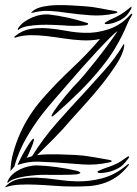

<svg xmlns="http://www.w3.org/2000/svg" viewBox="-39 -750 552 772"><path d="M486 -692Q491 -697 492.5 -694.5Q494 -692 490 -686Q480 -671 472 -651.5Q464 -632 452 -607.5Q440 -583 421 -551.5Q402 -520 370 -480Q329 -429 282.5 -383Q236 -337 188 -295Q185 -293 178 -286.5Q171 -280 169 -282Q167 -284 171.5 -292Q176 -300 178 -303Q186 -315 198.5 -331.5Q211 -348 225 -365Q239 -382 252.5 -397Q266 -412 277 -423Q283 -429 301.5 -451Q320 -473 343.5 -502.5Q367 -532 391.5 -565Q416 -598 434 -625Q424 -619 402 -597Q380 -575 351.5 -544.5Q323 -514 292 -479Q261 -444 233.5 -412Q206 -380 184.5 -355.5Q163 -331 155 -321Q110 -268 73 -206Q36 -144 19 -81L3 -62Q4 -99 14.5 -137Q25 -175 41.5 -212.5Q58 -250 80.5 -285Q103 -320 130 -351Q186 -415 249.5 -474.5Q313 -534 363 -593Q344 -589 326 -588Q308 -587 289 -588Q253 -590 217.5 -595.5Q182 -601 148 -605Q114 -609 82.5 -608.5Q51 -608 23 -599Q19 -597 19 -600Q19 -604 23 -606Q52 -629 85.5 -634Q119 -639 155 -636Q191 -633 228 -626Q265 -619 301 -618Q348 -616 398 -632.5Q448 -649 486 -692ZM247 -269Q215 -231 178 -193.5Q141 -156 110 -126Q130 -129 152 -129.5Q174 -130 195 -129.5Q216 -129 234 -128Q252 -127 264 -127Q299 -125 336 -118.5Q373 -112 401 -107Q411 -105 410 -101Q409 -99 406 -98.5Q403 -98 400 -97Q346 -85 292 -89Q238 -93 182 -97Q148 -99 112 -100Q76 -101 36 -88Q32 -86 32 -88Q39 -104 49 -123Q59 -142 69 -158Q79 -174 86.5 -184Q94 -194 97 -192Q98 -191 97 -185.5Q96 -180 93.5 -172.5Q91 -165 88 -158.5Q85 -152 84 -149Q80 -141 76.5 -132Q73 -123 68 -115Q73 -117 78 -118.5Q83 -120 90 -122Q134 -193 190 -256.5Q246 -320 307 -385Q345 -427 383.5 -470Q422 -513 455 -567Q457 -572 457.5 -572.5Q458 -573 459 -572Q462 -569 460 -563Q456 -533 429.5 -492Q403 -451 369.5 -409Q336 -367 301.5 -329.5Q267 -292 247 -269ZM473 -88Q477 -91 479 -90Q481 -89 477 -84Q452 -53 425.5 -36Q399 -19 371 -11Q343 -3 314.5 -1.5Q286 0 258 0Q219 0 180 -3Q141 -6 106 -7.5Q71 -9 41 -7.5Q11 -6 -11 1Q-13 2 -17 2.5Q-21 3 -16 -1Q6 -24 38.5 -30.5Q71 -37 109.5 -35.5Q148 -34 188.5 -28Q229 -22 267 -21Q318 -19 371.5 -33Q425 -47 473 -88ZM300 -725Q332 -723 364.5 -716.5Q397 -710 423 -706Q433 -704 433 -701Q433 -699 429.5 -698Q426 -697 423 -696Q374 -685 325 -688.5Q276 -692 226 -699Q194 -704 161 -706Q128 -708 93 -699Q84 -697 87 -700Q90 -703 92 -705Q107 -718 135 -723.5Q163 -729 193.5 -729.5Q224 -730 253 -728Q282 -726 300 -725ZM108 -85Q147 -84 190 -78Q233 -72 271 -63Q273 -62 278.5 -60Q284 -58 284 -55Q284 -53 278 -51Q272 -49 270 -49Q261 -48 245.5 -47.5Q230 -47 213 -47Q196 -47 180.5 -47Q165 -47 156 -47Q133 -48 108 -46Q83 -44 60.5 -40.5Q38 -37 20.5 -31Q3 -25 -4 -18Q-8 -14 -9 -16Q-10 -17 -9 -19.5Q-8 -22 -7 -24Q-1 -38 12 -49.5Q25 -61 41.5 -69Q58 -77 76 -81Q94 -85 108 -85ZM156 -692Q192 -688 231.5 -679.5Q271 -671 304 -660Q306 -659 311 -658Q316 -657 315 -653Q315 -651 310 -649.5Q305 -648 303 -648Q295 -647 283.5 -646.5Q272 -646 259.5 -646Q247 -646 235.5 -646.5Q224 -647 215 -648Q198 -649 172.5 -650Q147 -651 121 -650Q95 -649 72.5 -645Q50 -641 38 -632Q36 -630 35 -630H33Q32 -632 33 -634.5Q34 -637 35 -638Q45 -653 60.5 -663.5Q76 -674 93 -681Q110 -688 126.5 -690.5Q143 -693 156 -692ZM423 -89Q436 -94 447 -101.5Q458 -109 471 -118Q473 -120 476 -121Q479 -122 480 -121Q481 -119 478 -114Q476 -112 475 -110Q464 -96 454.5 -86.5Q445 -77 425 -68Q417 -64 404.5 -60.5Q392 -57 380.5 -55.5Q369 -54 361 -54.5Q353 -55 353 -59Q353 -62 365 -66.5Q377 -71 381 -73Q392 -77 402.5 -80.5Q413 -84 423 -89ZM443 -690Q455 -697 465 -704.5Q475 -712 486 -721Q487 -722 488.5 -723Q490 -724 490 -722Q490 -718 488 -714L487 -712Q479 -698 471 -689Q463 -680 445 -669Q437 -665 426.5 -661Q416 -657 406 -655Q396 -653 389 -653Q382 -653 382 -656Q382 -659 391.5 -664Q401 -669 404 -671Q424 -679 443 -690Z"/></svg>

Font: mr_AkronimG
Style: Regular
Weight: 400
Version: Version 1.002 April 14, 2020